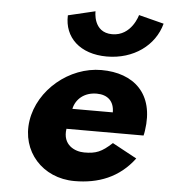

<svg xmlns="http://www.w3.org/2000/svg" viewBox="-56 -858 811 923"><g transform="rotate(5 349.5 -396.0)"><path d="M297.5 -330C307.7 -377 347.2 -413 408.2 -413C460.2 -413 492.8 -384 492.5 -330ZM649.5 -232C651.4 -238 653.1 -249 654.2 -256C681.7 -436 576.8 -528 420.8 -528C265.8 -528 120.1 -406 97.2 -256C74.4 -107 182.7 15 337.7 15C451.7 15 551.4 -22 624.2 -119L506 -183C456 -137 429.3 -126 372.3 -126C327.3 -126 265.4 -153 277.5 -232ZM577.5 -807C577.5 -807 550.7 -704 456.7 -704C362.7 -704 367.5 -807 367.5 -807L236.7 -776C232.4 -669 311 -595 440 -595C569 -595 670.4 -669 698.7 -776Z"/></g></svg>

Font: Sztylet
Style: BdObl
Weight: 700
Foundry: Cannot Into Space Fonts, PlusOne Fonts
Version: Version 0.12